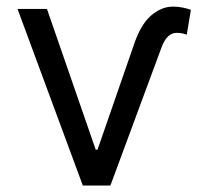

<svg xmlns="http://www.w3.org/2000/svg" viewBox="-20 -573 644 593"><path d="M34.1 -545.5H125L275.6 -110.8H281.2L392 -430.4Q413.4 -496.1 446 -524.5Q478.3 -552.6 514.2 -552.6Q530.5 -552.6 544.9 -549.5Q559.3 -546.5 569.6 -542.6L556.8 -465.9Q553.6 -467 545.8 -469.3Q538 -471.6 525.6 -471.6Q495.4 -471.6 478.7 -426.1L321 0H235.8Z"/></svg>

Font: Inter P
Style: Regular
Weight: 400
Designer: Rasmus Andersson
Foundry: rsms
Version: Version 3.018;git-588b23468